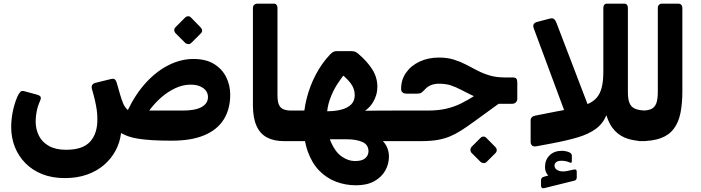

<svg xmlns="http://www.w3.org/2000/svg" viewBox="-20 -770 3856 1056"><path d="M336.6 209.5Q266.2 209.5 211.7 187.6Q157.1 165.6 119.3 127Q81.4 88.4 61.7 38.3Q42 -11.9 41.6 -68.2Q41.3 -110 49.6 -153Q58 -196 74.6 -236.5Q83.4 -255.6 91.4 -264.2Q99.4 -272.7 114.7 -268.1L182 -249.9Q200.5 -244.6 203.6 -236.6Q206.6 -228.6 200.1 -214.6Q187 -185.1 181.6 -156.7Q176.1 -128.4 176.1 -103.1Q176.1 -58.7 194.1 -23.3Q212 12.1 249.2 32.9Q286.4 53.8 343.7 53.8Q436.1 53.8 476.4 8.3Q516.8 -37.2 515.5 -116.7Q515.5 -141.2 512.2 -164.9Q508.9 -188.5 502.6 -216.2Q496.3 -243.9 485.9 -279.6Q477.8 -306.9 505.8 -314.4L591.2 -335.6Q605.2 -339 611.7 -333.2Q618.1 -327.5 621.7 -315.9L640.1 -251.6Q648.7 -221.6 657.4 -201Q666 -180.4 683.1 -164.6Q726.5 -254.7 784.9 -317.6Q843.4 -380.5 909.9 -413.1Q976.5 -445.7 1043.6 -445.7Q1112.5 -445.7 1157.3 -418.1Q1202.1 -390.4 1224.2 -345.5Q1246.2 -300.6 1246.2 -249.4Q1246.2 -170 1210.7 -113.1Q1175.1 -56.1 1103 -25.9Q1030.9 4.4 920.5 3.7Q862.1 3.7 818.5 1Q774.9 -1.8 742.9 -6.6Q710.9 -11.4 687.6 -19.6Q664.2 -27.8 645.9 -38.3Q639.6 13.5 615.7 58.3Q591.7 103.1 552 137.3Q512.2 171.4 458.2 190.4Q404.2 209.5 336.6 209.5ZM800.7 -161.9H984.9Q1054.1 -161.9 1088.9 -181.4Q1123.8 -200.9 1123.8 -236.2Q1123.8 -267 1096.5 -286.3Q1069.2 -305.6 1024.9 -304.4Q984.4 -303.8 944.1 -284.9Q903.7 -266.1 867.4 -234.6Q831 -203.1 800.7 -161.9ZM1031.7 -533.6Q1025.2 -527.1 1015.2 -527.6Q1005.1 -528.1 998.2 -534.6L945.6 -587.2Q938.5 -594.7 938.5 -604.2Q938.5 -613.6 945.6 -620.7L998.2 -673.4Q1005.1 -680.2 1014.7 -680.6Q1024.2 -680.9 1030.7 -673.4L1082.1 -620.7Q1100.4 -602.2 1084.4 -586.2Z M1596.1 6.2H1541.9Q1486.4 6.2 1448.2 -14.1Q1410 -34.4 1390.6 -78.3Q1371.1 -122.1 1371.1 -191.3V-726.2Q1371.1 -737.2 1378.4 -743.6Q1385.6 -750 1397.1 -750H1485Q1496.1 -750 1501.1 -743.5Q1506.1 -737 1506.1 -727V-246.9Q1506.1 -212.7 1514.1 -194.3Q1522.1 -175.9 1539.2 -168.9Q1556.2 -161.9 1583 -161.9H1611.1Q1626.1 -161.9 1626.1 -146.9V-23.8Q1626.1 6.2 1596.1 6.2Z M1938.2 249.1Q1880.9 249.1 1828.7 229.6Q1776.6 210 1736.3 169Q1696 128 1672.8 63.3Q1649.5 -1.5 1649.5 -92.5Q1649.5 -160.1 1666.7 -228.5Q1683.9 -296.9 1716.8 -359.5Q1749.6 -422.1 1795.4 -470.4Q1804.2 -479.6 1812.2 -484.2Q1820.1 -488.7 1832 -488.7H1914Q1927.5 -488.7 1935.9 -484.3Q1944.2 -479.9 1953.1 -472Q2000.4 -431.4 2027.7 -388.2Q2055.1 -345.1 2055.5 -293.2Q2055.5 -245.6 2029.8 -204.8Q2004.1 -164 1954.2 -142L1923.1 -159.6Q1961.1 -160.4 1996.5 -160.9Q2031.9 -161.5 2067.6 -161.7Q2103.2 -161.9 2141.2 -161.9Q2150 -161.9 2153.9 -157.1Q2157.9 -152.2 2157.9 -142V-26Q2157.9 -11.9 2149.6 -2.8Q2141.4 6.2 2123.6 6.2H2068L2051.7 -20.6Q2089 2.4 2104.1 30.6Q2119.2 58.7 2119.2 90.4Q2119.2 132.3 2098.8 168.4Q2078.4 204.6 2038.2 226.9Q1998 249.1 1938.2 249.1ZM1596.1 6.2Q1581 6.2 1581 -12.1V-130.9Q1581 -146.4 1589.2 -154.1Q1597.4 -161.9 1612.2 -161.9H1683.7V6.2ZM1932.2 115.8Q1971.6 115.8 1989.1 100.1Q2006.6 84.4 2006.6 61.8Q2006.6 25.9 1973.2 10.9Q1939.7 -4 1886 -4H1745.4V-158.2H1781.6Q1823.6 -158.2 1857.5 -167.1Q1891.4 -175.9 1911.2 -195.4Q1931 -215 1931 -246.9Q1931 -282.1 1909.1 -311.4Q1887.2 -340.7 1849.7 -369.1L1881.5 -369.5Q1858.5 -343.7 1834.3 -305.9Q1810.1 -268 1793.9 -221.9Q1777.7 -175.9 1777.7 -124.7Q1777.7 -39.4 1801.2 13.7Q1824.7 66.8 1860.2 91.3Q1895.7 115.8 1932.2 115.8Z M2128 6.2Q2113 6.2 2113 -8.8V-131.9Q2113 -161.9 2143 -161.9H2331.9Q2390.2 -161.9 2434.6 -172.2Q2478.9 -182.6 2517.4 -201.8Q2555.9 -221 2596.1 -247.2L2676.6 -299.4L2774 -236.5L2589.7 -102.9Q2550.6 -74.2 2518.9 -53.9Q2487.2 -33.5 2455.7 -20.2Q2424.1 -6.9 2386.1 -0.3Q2348.1 6.2 2296.1 6.2ZM2720.9 -199.1V-217.7Q2670.9 -217.7 2633.9 -226.7Q2597 -235.6 2568.1 -249.6Q2539.2 -263.5 2513.4 -277.3Q2487.6 -291.1 2459.6 -300.4Q2431.5 -309.6 2394.9 -309.6Q2369.1 -309.6 2349.6 -301.4Q2330.1 -293.2 2317 -278.1Q2304.2 -265.1 2297.4 -260Q2290.5 -254.9 2272.9 -254.9H2217.8Q2186.1 -254.9 2186.1 -281.1Q2186.1 -331.6 2213.4 -370.4Q2240.6 -409.2 2287.9 -431.3Q2335.2 -453.4 2394.5 -453.4Q2440.7 -453.4 2476.2 -442.2Q2511.7 -431.1 2542.7 -415Q2573.6 -398.9 2604.7 -382.6Q2635.9 -366.2 2672.7 -355.1Q2709.6 -344 2758.6 -344H2799.4Q2815.2 -344 2820.2 -337.2Q2825.1 -330.5 2825.1 -315.2V-227.4Q2825.1 -214.9 2817.2 -207Q2809.4 -199.1 2795.9 -199.1ZM2655.5 121.5Q2649 127.4 2639.6 126.9Q2630.1 126.4 2623.2 120.5L2573.1 70.4Q2567.2 63.9 2567.2 54.6Q2567.2 45.3 2573.1 38.1L2623.2 -12Q2630.1 -18.9 2639.1 -18.9Q2648 -18.9 2654.5 -12L2704 38.1Q2711.5 45.3 2712 54.6Q2712.5 63.9 2705.6 71.4Z M2930.2 34.6Q2914.3 37.5 2906.4 30.2Q2898.5 23 2898.5 11.5V-107.5Q2898.5 -129.4 2924.6 -134.2L3045.7 -158Q3101.6 -167.9 3143.5 -177.1Q3185.4 -186.2 3214.9 -199.1Q3244.4 -212 3262.8 -233.8Q3281.3 -255.6 3289.8 -290.1Q3298.4 -324.5 3298.4 -377.5V-727Q3298.4 -737 3303.4 -743.5Q3308.4 -750 3318.4 -750H3413.4Q3423.4 -750 3428.4 -743.5Q3433.4 -737 3433.4 -727V-262.4Q3433.4 -221.9 3443.6 -200.2Q3453.9 -178.6 3477.2 -170.2Q3500.6 -161.9 3538.4 -161.9Q3553.4 -161.9 3553.4 -146.9V-23.8Q3553.4 6.2 3523.4 6.2Q3475.9 6.2 3434.6 -6.3Q3393.2 -18.8 3362.7 -49.8Q3332.1 -80.9 3315.1 -136Q3295.6 -89.4 3256.6 -60.9Q3217.6 -32.4 3157.7 -14.6Q3097.9 3.2 3014 19ZM3110.3 -90 2916.1 -613Q2910.3 -629 2915.6 -637.4Q2921 -645.7 2932.9 -649.1L3001.4 -667.1Q3017.6 -671.7 3025.9 -666.2Q3034.1 -660.7 3041.2 -642.6L3237.6 -129.2ZM2972.6 264.9Q2964 266.9 2959.9 262.7Q2955.7 258.6 2955.7 251.6V223Q2955.7 213.2 2959.4 208.9Q2963 204.6 2971.1 202.2L3013.6 190.1V209.1Q3001.5 204.1 2989.5 188.1Q2977.5 172.1 2977.5 148.2Q2977.5 109.7 3002.5 84.6Q3027.5 59.5 3070.7 59.5Q3083 59.5 3094.6 62.3Q3106.2 65.1 3113.2 68.7Q3125.2 75.7 3125.2 85.4V116.2Q3125.2 128.9 3114.2 123.9Q3093.2 114.2 3067.7 114.2Q3048.7 114.2 3039.2 121.7Q3029.7 129.1 3029.7 141.2Q3029.7 159.1 3050.6 168Q3071.4 176.9 3102.9 169.7L3133.9 163Q3144.9 160.6 3148.5 163.8Q3152.1 167 3152.1 175.6V205.2Q3152.1 220.1 3139.5 223.5Z M3498 6.2Q3483 6.2 3483 -8.8V-131.9Q3483 -161.9 3513 -161.9Q3543.8 -161.9 3562.6 -170.8Q3581.5 -179.7 3589.8 -202.3Q3598 -224.9 3598 -266.1V-727Q3598 -737 3604.5 -743.5Q3611 -750 3621 -750H3710Q3721 -750 3727 -743.5Q3733 -737 3733 -727V-268Q3733 -200.6 3722.6 -148.7Q3712.1 -96.9 3686.1 -62.1Q3660.1 -27.2 3614.4 -10.2Q3568.6 6.9 3498 6.2Z"/></svg>

Font: Rubik Light
Style: Regular
Weight: 300
Designer: Hubert and Fischer
Foundry: Hubert and Fischer
Version: Version 2.300;gftools[0.9.30]